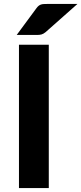

<svg xmlns="http://www.w3.org/2000/svg" viewBox="-20 -952 412 972"><path d="M64.5 0ZM227 0H76V-725.5H227ZM372 -932 210.5 -789Q205 -784.5 200 -781.8Q195 -779 189.8 -777.5Q184.5 -776 178.2 -775.5Q172 -775 164.5 -775H64.5L164.5 -910.5Q170 -918 175.2 -922.2Q180.5 -926.5 186.8 -928.8Q193 -931 201 -931.5Q209 -932 219.5 -932Z"/></svg>

Font: Lato Heavy
Style: Regular
Weight: 800
Designer: Lukasz Dziedzic
Foundry: tyPoland Lukasz Dziedzic
Version: Version 2.007; 2014-02-27